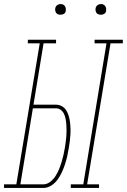

<svg xmlns="http://www.w3.org/2000/svg" viewBox="-60 -932 629 952"><path d="M291 0V-18H353L468 -717H409V-735H549V-717H488L372 -18H431V0ZM-40 0V-18H21L137 -717H78V-735H218V-717H156L106 -413H216Q233 -413 246.5 -405.5Q260 -398 268 -385.5Q276 -373 280.5 -358Q285 -343 287 -327Q289 -311 289.5 -295Q290 -279 289 -263Q288 -247 286 -230.5Q284 -214 281 -198Q278 -178 273.5 -158Q269 -138 262.5 -118Q256 -98 247 -78.5Q238 -59 225.5 -41.5Q213 -24 194 -12Q175 0 155 0ZM41 -18H155Q173 -18 189 -30.5Q205 -43 215.5 -59.5Q226 -76 233 -93.5Q240 -111 245.5 -129Q251 -147 255 -165Q259 -183 262 -201Q264 -215 266 -229Q268 -243 269 -257.5Q270 -272 270 -286Q270 -300 269 -314Q268 -328 265.5 -341.5Q263 -355 257.5 -367Q252 -379 241.5 -387Q231 -395 216 -395H103ZM440 -859Q434 -859 428 -861Q422 -863 418.5 -868Q415 -873 414 -879Q413 -885 414 -891Q415 -896 417.5 -900Q420 -904 423.5 -906.5Q427 -909 431.5 -910.5Q436 -912 440 -912Q447 -912 452.5 -909.5Q458 -907 461.5 -902Q465 -897 466 -891Q467 -885 466 -879Q466 -874 463.5 -870Q461 -866 457 -863.5Q453 -861 449 -860Q445 -859 440 -859ZM240 -859Q234 -859 228 -861Q222 -863 218.5 -868Q215 -873 214 -879Q213 -885 214 -891Q215 -896 217.5 -900Q220 -904 223.5 -906.5Q227 -909 231.5 -910.5Q236 -912 240 -912Q247 -912 252.5 -909.5Q258 -907 261.5 -902Q265 -897 266 -891Q267 -885 266 -879Q266 -874 263.5 -870Q261 -866 257 -863.5Q253 -861 249 -860Q245 -859 240 -859Z"/></svg>

Font: Iosevka Slab Thin Oblique
Style: Regular
Weight: 100
Italic angle: -9°
Monospace: yes
Designer: Belleve Invis
Foundry: Belleve Invis
Version: Version 11.1.0; ttfautohint (v1.8.3)